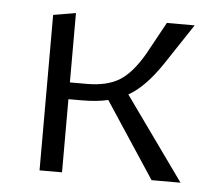

<svg xmlns="http://www.w3.org/2000/svg" viewBox="-39 -460 558 502"><g transform="rotate(5 240.0 -209.0)"><path d="M296 -218 452 0H376L245 -199Q216 -192 175 -192H141V0H82V-408L141 -418V-236H185Q239 -236 271.5 -256.5Q304 -277 334 -329L380 -413H453L382 -306Q339 -242 296 -218Z"/></g></svg>

Font: Isabella Sans
Style: Regular
Weight: 400
Designer: Original fonts by Christian Thalmann (Catharsis Fonts), Modifications by Cristiano Sobral
Version: Version 0.002;July 12, 2020;FontCreator 13.0.0.2655 64-bit; 